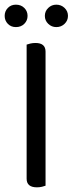

<svg xmlns="http://www.w3.org/2000/svg" viewBox="-24 -797 311 822"><path d="M171 -2Q166 0 156 2.5Q146 5 134 5Q90 5 90 -32V-606Q95 -608 105.5 -610.5Q116 -613 128 -613Q171 -613 171 -576ZM44 -681Q23 -681 9.5 -695Q-4 -709 -4 -729Q-4 -749 9.5 -763Q23 -777 44 -777Q66 -777 80 -763Q94 -749 94 -729Q94 -709 80 -695Q66 -681 44 -681ZM217 -681Q197 -681 182.5 -695Q168 -709 168 -729Q168 -749 182.5 -763Q197 -777 217 -777Q238 -777 252.5 -763Q267 -749 267 -729Q267 -709 252.5 -695Q238 -681 217 -681Z"/></svg>

Font: Baloo 2 Latin
Style: Regular
Weight: 400
Designer: Sarang Kulkarni and Ek Type
Foundry: Ek Type
Version: Version 1.001